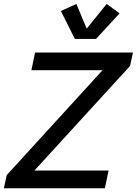

<svg xmlns="http://www.w3.org/2000/svg" viewBox="-48 -975 709 995"><path d="M-27.8 0.5 -13.2 -67.4 483.4 -611.3H114.7L133.8 -702.6H641.1L626 -633.3L130.4 -91.3H514.6L495.6 0.5ZM504.9 -954.6 571.8 -905.8 449.7 -773.4H339.8L267.6 -918L347.7 -954.6L401.4 -826.7Z"/></svg>

Font: Schibsted Grotesk Medium
Style: Italic
Weight: 500
Italic angle: -12°
Designer: Bakken & Baeck AS, Henrik Kongsvoll
Foundry: Schibsted ASA
Version: Version 1.100;gftools[0.9.25]